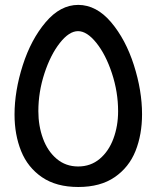

<svg xmlns="http://www.w3.org/2000/svg" viewBox="-20 -755 640 786"><path d="M39.5 -286Q39.5 -382.5 73.2 -488Q107 -593.5 167 -664.2Q227 -735 300.5 -735Q375 -734.5 434.8 -664Q494.5 -593.5 528 -488.8Q561.5 -384 561.5 -287.5Q561.5 -204 534.8 -137Q508 -70 449.5 -29.8Q391 10.5 300.5 10.5Q210.5 10.5 152 -29.5Q93.5 -69.5 66.5 -136.5Q39.5 -203.5 39.5 -286ZM463.5 -299.5Q463.5 -378.5 438.2 -455Q413 -531.5 374.5 -579.5Q336 -627.5 299.5 -627.5Q263 -627.5 225 -579.2Q187 -531 162 -454.8Q137 -378.5 137 -300Q137 -239.5 156 -187.8Q175 -136 212 -104.8Q249 -73.5 300 -73.5Q351 -73.5 388 -104.5Q425 -135.5 444.2 -187.2Q463.5 -239 463.5 -299.5Z"/></svg>

Font: JuliaMono MediumItalic
Style: Regular
Weight: 500
Italic angle: -9°
Monospace: yes
Designer: cormullion
Foundry: corm
Version: Version 0.049; ttfautohint (v1.8.4)